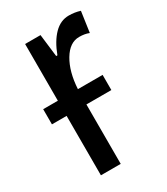

<svg xmlns="http://www.w3.org/2000/svg" viewBox="-144 -614 591 680"><g transform="rotate(-30 152.0 -273.5)"><path d="M147 -305H248V-243H146V0H65V-243H5V-305H65V-537H128L139 -445H144Q162 -493 188.5 -520Q215 -547 249 -547Q273 -547 295 -540L283 -456Q266 -463 243 -463Q204 -463 177.5 -418.5Q151 -374 147 -305Z"/></g></svg>

Font: Noto Sans UI Cond
Style: Regular
Weight: 400
Width: 3
Designer: Monotype Design Team
Foundry: Monotype Imaging Inc.
Version: Version 1.001